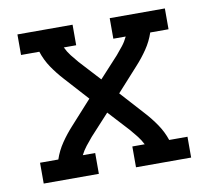

<svg xmlns="http://www.w3.org/2000/svg" viewBox="-65 -601 729 672"><g transform="rotate(-10 300.0 -265.0)"><path d="M38 0V-74H103Q113 -104 131 -130.5Q149 -157 171 -181L247 -265L171 -349Q149 -373 131 -399.5Q113 -426 103 -457H38V-530H234V-457H190Q198 -440 209 -426Q220 -412 232 -398L300 -324L368 -398Q380 -412 391 -426Q402 -440 410 -457H366V-530H562V-456H497Q487 -426 469 -399.5Q451 -373 429 -349L353 -265L429 -181Q451 -157 469 -130.5Q487 -104 497 -74H562V0H366V-74H410Q402 -90 391 -104Q380 -118 368 -132L300 -206L232 -132Q220 -118 209 -104Q198 -90 190 -74H234V0Z"/></g></svg>

Font: Iosevka Curly Slab Extended
Style: Regular
Weight: 400
Width: 7
Monospace: yes
Designer: Belleve Invis
Foundry: Belleve Invis
Version: Version 11.1.0; ttfautohint (v1.8.3)